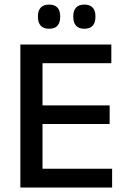

<svg xmlns="http://www.w3.org/2000/svg" viewBox="-20 -838 568 858"><path d="M71 0V-639H170V0ZM100.5 0V-84H481V0ZM128 -284V-367H470V-284ZM100 -555.5V-639H477.5V-555.5ZM199 -709.5Q174.5 -709.5 162 -723.2Q149.5 -737 149.5 -762V-765.5Q149.5 -790.5 162 -804Q174.5 -817.5 199 -817.5Q224.5 -817.5 236.8 -804Q249 -790.5 249 -765.5V-762Q249 -737 236.8 -723.2Q224.5 -709.5 199 -709.5ZM357 -709.5Q332 -709.5 319.8 -723.2Q307.5 -737 307.5 -762V-765.5Q307.5 -790.5 319.8 -804Q332 -817.5 357 -817.5Q382 -817.5 394.2 -804Q406.5 -790.5 406.5 -765.5V-762Q406.5 -737 394.2 -723.2Q382 -709.5 357 -709.5Z"/></svg>

Font: Anek Odia Medium
Style: Regular
Weight: 500
Designer: Yesha Goshar & Mahesh Sahu (Odia), Yesha Goshar (Latin)
Foundry: Ek Type
Version: Version 1.003